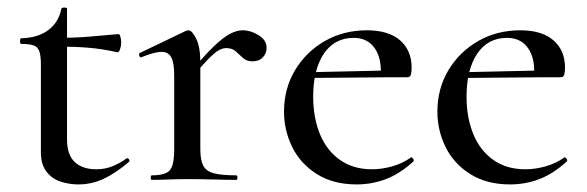

<svg xmlns="http://www.w3.org/2000/svg" viewBox="-20 -475 1551 507"><path d="M187 12Q163 12 140 4.5Q117 -3 102.5 -22Q88 -41 88 -73V-304Q88 -327 84 -339Q80 -351 69 -355Q58 -359 36 -359Q33 -359 33 -366.5Q33 -374 36 -374Q80 -375 107.5 -395.5Q135 -416 142 -452Q143 -455 150 -455Q157 -455 157 -452V-107Q157 -66 177.5 -47Q198 -28 234 -28Q259 -28 279.5 -37Q300 -46 313 -56Q317 -59 320.5 -54.5Q324 -50 320 -47Q283 -16 252 -2Q221 12 187 12ZM290 -337Q250 -346 213 -349Q176 -352 135 -352V-375Q175 -375 212.5 -378Q250 -381 293 -385Q296 -385 298 -378Q300 -371 300 -362Q300 -354 297 -345Q294 -336 290 -337Z M487 -271 481 -282Q519 -328 544 -352Q569 -376 587 -385.5Q605 -395 621 -395Q642 -395 663 -382Q684 -369 684 -349Q684 -334 674 -323.5Q664 -313 647 -313Q631 -313 621.5 -322Q612 -331 602.5 -339.5Q593 -348 577 -348Q569 -348 559 -343Q549 -338 532.5 -321.5Q516 -305 487 -271ZM381 0Q378 0 378 -6Q378 -12 381 -12Q417 -12 428.5 -25.5Q440 -39 440 -81V-276Q440 -308 432.5 -323Q425 -338 407 -338Q397 -338 384 -334.5Q371 -331 354 -324Q350 -322 348 -327.5Q346 -333 349 -335L472 -394Q476 -395 478 -395Q487 -395 498 -373Q509 -351 509 -310V-81Q509 -53 516.5 -38Q524 -23 544.5 -17.5Q565 -12 604 -12Q607 -12 607 -6Q607 0 604 0Q578 0 545 -1Q512 -2 475 -2Q448 -2 423.5 -1Q399 0 381 0Z M922 12Q860 12 816.5 -15.5Q773 -43 751.5 -87Q730 -131 730 -180Q730 -241 759 -289.5Q788 -338 837.5 -366.5Q887 -395 949 -395Q1006 -395 1036.5 -368.5Q1067 -342 1067 -296Q1067 -285 1065 -278Q1063 -271 1056 -271H985Q989 -319 970 -347Q951 -375 914 -375Q863 -375 835 -333Q807 -291 807 -220Q807 -164 825 -120.5Q843 -77 878 -52.5Q913 -28 962 -28Q988 -28 1015 -35.5Q1042 -43 1065 -59Q1067 -61 1070.5 -56.5Q1074 -52 1072 -49Q1036 -16 999 -2Q962 12 922 12ZM784 -269 783 -284 1008 -289V-271Z M1327 12Q1265 12 1221.5 -15.5Q1178 -43 1156.5 -87Q1135 -131 1135 -180Q1135 -241 1164 -289.5Q1193 -338 1242.5 -366.5Q1292 -395 1354 -395Q1411 -395 1441.5 -368.5Q1472 -342 1472 -296Q1472 -285 1470 -278Q1468 -271 1461 -271H1390Q1394 -319 1375 -347Q1356 -375 1319 -375Q1268 -375 1240 -333Q1212 -291 1212 -220Q1212 -164 1230 -120.5Q1248 -77 1283 -52.5Q1318 -28 1367 -28Q1393 -28 1420 -35.5Q1447 -43 1470 -59Q1472 -61 1475.5 -56.5Q1479 -52 1477 -49Q1441 -16 1404 -2Q1367 12 1327 12ZM1189 -269 1188 -284 1413 -289V-271Z"/></svg>

Font: Cormorant Medium
Style: Regular
Weight: 500
Designer: Christian Thalmann (Catharsis Fonts)
Foundry: Catharsis Fonts
Version: Version 4.000